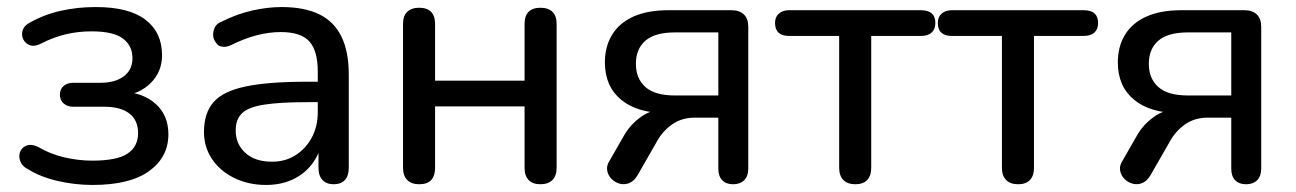

<svg xmlns="http://www.w3.org/2000/svg" viewBox="-20 -516 3678 545"><path d="M243 9Q192 9 143 -2.5Q94 -14 59 -36Q45 -43 39.5 -54Q34 -65 35 -76Q36 -87 43.5 -95Q51 -103 62.5 -104.5Q74 -106 90 -98Q122 -79 162 -69.5Q202 -60 242 -60Q312 -60 342 -80Q372 -100 372 -138Q372 -175 347 -194Q322 -213 276 -213H188Q171 -213 160.5 -222.5Q150 -232 150 -247Q150 -263 160.5 -272Q171 -281 188 -281H265Q307 -281 331.5 -299.5Q356 -318 356 -351Q356 -386 329 -406.5Q302 -427 240 -427Q201 -427 166 -418.5Q131 -410 98 -393Q79 -383 65.5 -387.5Q52 -392 46 -404.5Q40 -417 44.5 -430.5Q49 -444 65 -452Q106 -475 153 -485.5Q200 -496 252 -496Q346 -496 393 -460Q440 -424 440 -359Q440 -313 408.5 -281Q377 -249 324 -243V-256Q385 -254 421.5 -221.5Q458 -189 458 -135Q458 -70 403.5 -30.5Q349 9 243 9Z M735 9Q685 9 644.5 -11Q604 -31 581.5 -65Q559 -99 559 -141Q559 -195 586 -226Q613 -257 677 -270.5Q741 -284 849 -284H882V-313Q882 -372 858 -398.5Q834 -425 777 -425Q744 -425 709 -416Q674 -407 636 -388Q625 -383 616 -383Q613 -383 606 -384.5Q599 -386 592.5 -395.5Q586 -405 585.5 -411Q585 -417 585 -418Q585 -429 590.5 -439.5Q596 -450 610 -455Q654 -477 697.5 -486.5Q741 -496 779 -496Q844 -496 886 -475.5Q928 -455 949 -412.5Q970 -370 970 -304V-40Q970 -17 959 -5Q948 7 927 7Q907 7 895.5 -5Q884 -17 884 -40V-82Q876 -63 863 -47Q841 -20 808.5 -5.5Q776 9 735 9ZM730 -219Q685 -212 667 -194.5Q649 -177 649 -146Q649 -107 676.5 -82Q704 -57 752 -57Q790 -57 819 -75.5Q848 -94 865 -125.5Q882 -157 882 -198V-226H851Q774 -226 730 -219Z M1170 7Q1148 7 1136 -5Q1124 -17 1124 -40V-448Q1124 -471 1136 -482.5Q1148 -494 1170 -494Q1192 -494 1203.5 -482.5Q1215 -471 1215 -448V-287H1469V-448Q1469 -471 1480.5 -482.5Q1492 -494 1514 -494Q1536 -494 1548 -482.5Q1560 -471 1560 -448V-40Q1560 -17 1548 -5Q1536 7 1514 7Q1492 7 1480.5 -5Q1469 -17 1469 -40V-214H1215V-40Q1215 -17 1204 -5Q1193 7 1170 7Z M2061 7Q2041 7 2030 -4.5Q2019 -16 2019 -37V-182H1952Q1915 -182 1888 -163Q1861 -144 1845 -115L1790 -19Q1780 -2 1766.5 3.5Q1753 9 1739.5 5.5Q1726 2 1716 -8Q1706 -18 1703.5 -32Q1701 -46 1711 -61L1754 -136Q1771 -164 1799 -184Q1827 -204 1857 -204H1871V-195Q1789 -195 1743 -233Q1697 -271 1697 -339Q1697 -384 1717.5 -417.5Q1738 -451 1778 -469Q1818 -487 1878 -487H2057Q2079 -487 2091.5 -475Q2104 -463 2104 -440V-37Q2104 -16 2092.5 -4.5Q2081 7 2061 7ZM1896 -245H2019V-424H1896Q1839 -424 1812 -400.5Q1785 -377 1785 -335Q1785 -293 1812 -269Q1839 -245 1896 -245Z M2408 7Q2386 7 2374 -5Q2362 -17 2362 -40V-414H2220Q2180 -414 2180 -451Q2180 -468 2191 -477.5Q2202 -487 2220 -487H2594Q2635 -487 2635 -451Q2635 -433 2624.5 -423.5Q2614 -414 2594 -414H2453V-40Q2453 -17 2441.5 -5Q2430 7 2408 7Z M2870 7Q2848 7 2836 -5Q2824 -17 2824 -40V-414H2682Q2642 -414 2642 -451Q2642 -468 2653 -477.5Q2664 -487 2682 -487H3056Q3097 -487 3097 -451Q3097 -433 3086.5 -423.5Q3076 -414 3056 -414H2915V-40Q2915 -17 2903.5 -5Q2892 7 2870 7Z M3517 7Q3497 7 3486 -4.5Q3475 -16 3475 -37V-182H3408Q3371 -182 3344 -163Q3317 -144 3301 -115L3246 -19Q3236 -2 3222.5 3.5Q3209 9 3195.5 5.5Q3182 2 3172 -8Q3162 -18 3159.5 -32Q3157 -46 3167 -61L3210 -136Q3227 -164 3255 -184Q3283 -204 3313 -204H3327V-195Q3245 -195 3199 -233Q3153 -271 3153 -339Q3153 -384 3173.5 -417.5Q3194 -451 3234 -469Q3274 -487 3334 -487H3513Q3535 -487 3547.5 -475Q3560 -463 3560 -440V-37Q3560 -16 3548.5 -4.5Q3537 7 3517 7ZM3352 -245H3475V-424H3352Q3295 -424 3268 -400.5Q3241 -377 3241 -335Q3241 -293 3268 -269Q3295 -245 3352 -245Z"/></svg>

Font: Nunito Medium
Style: Regular
Weight: 500
Designer: Vernon Adams
Foundry: Vernon Adams
Version: Version 3.602